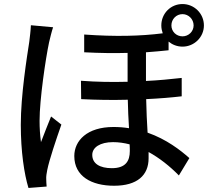

<svg xmlns="http://www.w3.org/2000/svg" viewBox="-20 -881 1040 951"><path d="M133 -756C132 -730 128 -699 125 -674C113 -596 83 -410 83 -263C83 -130 100 -19 121 50L211 43C210 31 209 16 209 6C208 -5 211 -25 214 -39C224 -89 258 -190 284 -264L233 -304C218 -267 198 -217 183 -177C178 -213 176 -248 176 -283C176 -388 206 -591 223 -671C227 -689 237 -729 243 -746ZM884 -811C914 -811 939 -786 939 -755C939 -725 914 -701 884 -701C853 -701 829 -725 829 -755C829 -786 853 -811 884 -811ZM623 -133C623 -83 602 -48 534 -48C475 -48 437 -70 437 -114C437 -151 476 -177 540 -177C567 -177 595 -173 622 -166C623 -153 623 -142 623 -133ZM815 -675C833 -660 857 -650 884 -650C942 -650 990 -697 990 -755C990 -814 942 -861 884 -861C825 -861 779 -814 779 -755C779 -741 782 -728 786 -716C675 -702 551 -699 397 -710V-622C476 -618 547 -617 612 -619V-476C537 -474 459 -475 381 -481L382 -390C459 -386 538 -385 613 -387C614 -341 616 -291 619 -246C594 -250 569 -252 542 -252C411 -252 348 -184 348 -108C348 -8 433 39 545 39C660 39 716 -13 716 -97C716 -107 716 -117 716 -128C769 -99 821 -58 866 -12L918 -98C874 -137 805 -191 711 -224C708 -275 705 -332 704 -390C769 -393 829 -398 880 -404V-495C826 -489 767 -483 703 -480V-622C742 -625 779 -628 815 -632Z"/></svg>

Font: Noto Sans T Chinese Medium
Style: Regular
Weight: 500
Designer: Ryoko NISHIZUKA (kana & ideographs); Paul D. Hunt (Latin, Greek & Cyrillic); Wenlong ZHANG (bopomofo); Sandoll Communica
Foundry: Adobe Systems Incorporated
Version: Version 1.000;PS 1;hotconv 1.0.78;makeotf.lib2.5.61930